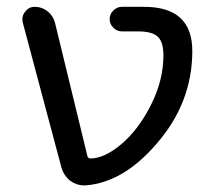

<svg xmlns="http://www.w3.org/2000/svg" viewBox="-20 -567 624 565"><path d="M336.9 -142.6Q387.7 -185.5 424.3 -258.3Q460.9 -331.1 460.9 -404.3Q460.9 -443.4 444.3 -459Q427.7 -474.6 386.7 -474.6H338.9Q324.2 -474.6 313.5 -485.4Q302.7 -496.1 302.7 -510.7Q302.7 -525.4 313.5 -536.1Q324.2 -546.9 338.9 -546.9H404.3Q545.9 -546.9 545.9 -417Q545.9 -263.7 439.5 -142.6Q342.8 -30.3 232.4 -21.5Q229.5 -21.5 226.6 -21.5Q205.1 -21.5 186.5 -35.2Q167 -50.8 160.2 -76.2L46.9 -501Q45.9 -505.9 45.9 -510.7Q45.9 -522.5 53.7 -532.2Q64.5 -546.9 82 -546.9Q103.5 -546.9 119.6 -534.2Q135.7 -521.5 141.6 -501L237.3 -107.4Q239.3 -100.6 247.1 -100.6Q288.1 -101.6 336.9 -142.6Z"/></svg>

Font: Gen Jyuu Gothic Regular
Style: Regular
Weight: 400
Designer: [Source Han Sans]
Ryoko NISHIZUKA  (kana & ideographs); Paul D. Hunt (Latin, Greek & Cyrillic); Wenlong ZHANG  (bopomofo
Version: Version 1.002.20150607